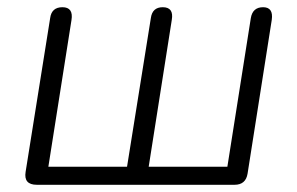

<svg xmlns="http://www.w3.org/2000/svg" viewBox="-20 -512 824 532"><path d="M82 0Q45 0 51 -36L119 -462Q123 -492 153 -492Q184 -492 178 -456L114 -50H332L398 -462Q402 -492 431 -492Q462 -492 456 -457L392 -50H610L675 -462Q680 -492 709 -492Q738 -492 733 -457L666 -31Q661 0 630 0Z"/></svg>

Font: Nunito Light
Style: Italic
Weight: 300
Italic angle: -9°
Designer: Vernon Adams
Foundry: Vernon Adams
Version: Version 3.601; ttfautohint (v1.8.2.53-6de2)